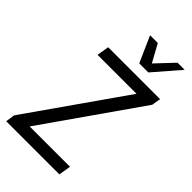

<svg xmlns="http://www.w3.org/2000/svg" viewBox="-275 -1005 1088 1088"><g transform="rotate(45 269.0 -460.5)"><path d="M10 0 18 -55 448 -669 450 -632H110L122 -705H538L529 -651L99 -36L97 -73H448L436 0ZM311 -765 242 -921H304L362 -815L462 -921H519L384 -765Z"/></g></svg>

Font: Nunito Sans 7pt Condensed
Style: Italic
Weight: 400
Width: 3
Italic angle: -9°
Designer: Vernon Adams
Foundry: Vernon Adams
Version: Version 3.101;gftools[0.9.27]